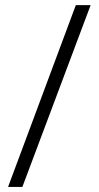

<svg xmlns="http://www.w3.org/2000/svg" viewBox="-20 -734 387 754"><path d="M11.7 0 277.8 -713.9H335.9L67.9 0Z"/></svg>

Font: Nokora Light
Style: Regular
Weight: 300
Designer: Danh Hong
Version: Version 8.000; ttfautohint (v1.8.3)